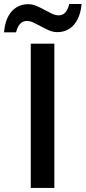

<svg xmlns="http://www.w3.org/2000/svg" viewBox="-58 -930 424 950"><path d="M94.2 0V-713.9H210.9V0ZM225.6 -771Q205.1 -771 185.3 -779.5Q165.5 -788.1 146.5 -798.6Q127.4 -809.1 109.4 -817.6Q91.3 -826.2 74.7 -826.2Q35.2 -826.2 21.5 -770H-38.1Q-32.2 -837.9 -0.2 -873.5Q31.7 -909.2 81.5 -909.2Q102.5 -909.2 122.6 -900.6Q142.6 -892.1 161.6 -881.6Q180.7 -871.1 198.5 -862.5Q216.3 -854 232.9 -854Q271.5 -854 284.7 -910.2H345.7Q339.8 -844.7 308.1 -807.9Q276.4 -771 225.6 -771Z"/></svg>

Font: JBL Sans
Style: Semibold
Weight: 600
Version: Version 1.10